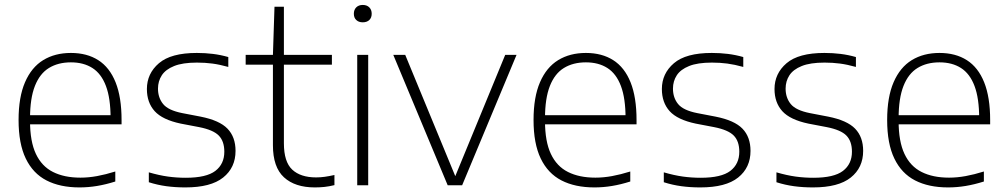

<svg xmlns="http://www.w3.org/2000/svg" viewBox="-20 -768 4173 796"><path d="M309.5 9Q229 9 172.8 -20Q116.5 -49 86.8 -110.8Q57 -172.5 57 -270.5Q57 -365.5 83.8 -427.2Q110.5 -489 159.2 -518.8Q208 -548.5 274 -548.5Q340.5 -548.5 387.5 -518.5Q434.5 -488.5 459.2 -426.8Q484 -365 484 -270V-252.5H77V-290.5H456L438.5 -277.5Q438.5 -360.5 419.2 -411.5Q400 -462.5 363.2 -486Q326.5 -509.5 274 -509.5Q221 -509.5 183 -486.2Q145 -463 124.8 -411.8Q104.5 -360.5 104.5 -277.5V-266Q104.5 -181.5 128.8 -130Q153 -78.5 199.8 -55Q246.5 -31.5 313.5 -31.5Q347 -31.5 382.5 -38Q418 -44.5 458 -57V-15.5Q418.5 -3 382.2 3Q346 9 309.5 9Z M748.5 9Q707 9 670 4Q633 -1 597 -12.5V-53.5Q640 -41 676.2 -36Q712.5 -31 750 -31Q835.5 -31 872.8 -59.5Q910 -88 910 -139Q910 -182.5 887 -206Q864 -229.5 805.5 -241L729.5 -255.5Q653.5 -271.5 621.2 -307.2Q589 -343 589 -399Q589 -463 638.8 -505.8Q688.5 -548.5 796 -548.5Q831 -548.5 863 -544.5Q895 -540.5 926.5 -531.5V-490.5Q890.5 -500.5 860.2 -504.5Q830 -508.5 796.5 -508.5Q737 -508.5 701.8 -494.2Q666.5 -480 650.8 -455.8Q635 -431.5 635 -400.5Q635 -363 656.2 -336.8Q677.5 -310.5 736 -299L811.5 -284.5Q890 -269 923.2 -234.5Q956.5 -200 956.5 -142.5Q956.5 -73 905.2 -32Q854 9 748.5 9Z M1285 9Q1203 9 1157.2 -33Q1111.5 -75 1111.5 -166V-540.5L1118 -740H1157V-174Q1157 -97 1191.5 -64.8Q1226 -32.5 1290.5 -32.5Q1308.5 -32.5 1326.2 -35Q1344 -37.5 1366.5 -42.5V-0.5Q1344 5 1325 7Q1306 9 1285 9ZM998.5 -500V-540.5H1356V-500Z M1461 0V-540.5H1506.5V0ZM1484 -675.5Q1467 -675.5 1457 -685Q1447 -694.5 1447 -711Q1447 -727.5 1457 -737.5Q1467 -747.5 1484 -747.5Q1501 -747.5 1511 -737.5Q1521 -727.5 1521 -711Q1521 -694.5 1511 -685Q1501 -675.5 1484 -675.5Z M1836 0 1610.5 -540.5H1660L1871.5 -28H1863.5L2074.5 -540.5H2121.5L1896 0Z M2444.5 9Q2364 9 2307.8 -20Q2251.5 -49 2221.8 -110.8Q2192 -172.5 2192 -270.5Q2192 -365.5 2218.8 -427.2Q2245.5 -489 2294.2 -518.8Q2343 -548.5 2409 -548.5Q2475.5 -548.5 2522.5 -518.5Q2569.5 -488.5 2594.2 -426.8Q2619 -365 2619 -270V-252.5H2212V-290.5H2591L2573.5 -277.5Q2573.5 -360.5 2554.2 -411.5Q2535 -462.5 2498.2 -486Q2461.5 -509.5 2409 -509.5Q2356 -509.5 2318 -486.2Q2280 -463 2259.8 -411.8Q2239.5 -360.5 2239.5 -277.5V-266Q2239.5 -181.5 2263.8 -130Q2288 -78.5 2334.8 -55Q2381.5 -31.5 2448.5 -31.5Q2482 -31.5 2517.5 -38Q2553 -44.5 2593 -57V-15.5Q2553.5 -3 2517.2 3Q2481 9 2444.5 9Z M2883.5 9Q2842 9 2805 4Q2768 -1 2732 -12.5V-53.5Q2775 -41 2811.2 -36Q2847.5 -31 2885 -31Q2970.5 -31 3007.8 -59.5Q3045 -88 3045 -139Q3045 -182.5 3022 -206Q2999 -229.5 2940.5 -241L2864.5 -255.5Q2788.5 -271.5 2756.2 -307.2Q2724 -343 2724 -399Q2724 -463 2773.8 -505.8Q2823.5 -548.5 2931 -548.5Q2966 -548.5 2998 -544.5Q3030 -540.5 3061.5 -531.5V-490.5Q3025.5 -500.5 2995.2 -504.5Q2965 -508.5 2931.5 -508.5Q2872 -508.5 2836.8 -494.2Q2801.5 -480 2785.8 -455.8Q2770 -431.5 2770 -400.5Q2770 -363 2791.2 -336.8Q2812.5 -310.5 2871 -299L2946.5 -284.5Q3025 -269 3058.2 -234.5Q3091.5 -200 3091.5 -142.5Q3091.5 -73 3040.2 -32Q2989 9 2883.5 9Z M3350.5 9Q3309 9 3272 4Q3235 -1 3199 -12.5V-53.5Q3242 -41 3278.2 -36Q3314.5 -31 3352 -31Q3437.5 -31 3474.8 -59.5Q3512 -88 3512 -139Q3512 -182.5 3489 -206Q3466 -229.5 3407.5 -241L3331.5 -255.5Q3255.5 -271.5 3223.2 -307.2Q3191 -343 3191 -399Q3191 -463 3240.8 -505.8Q3290.5 -548.5 3398 -548.5Q3433 -548.5 3465 -544.5Q3497 -540.5 3528.5 -531.5V-490.5Q3492.5 -500.5 3462.2 -504.5Q3432 -508.5 3398.5 -508.5Q3339 -508.5 3303.8 -494.2Q3268.5 -480 3252.8 -455.8Q3237 -431.5 3237 -400.5Q3237 -363 3258.2 -336.8Q3279.5 -310.5 3338 -299L3413.5 -284.5Q3492 -269 3525.2 -234.5Q3558.5 -200 3558.5 -142.5Q3558.5 -73 3507.2 -32Q3456 9 3350.5 9Z M3910.5 9Q3830 9 3773.8 -20Q3717.5 -49 3687.8 -110.8Q3658 -172.5 3658 -270.5Q3658 -365.5 3684.8 -427.2Q3711.5 -489 3760.2 -518.8Q3809 -548.5 3875 -548.5Q3941.5 -548.5 3988.5 -518.5Q4035.5 -488.5 4060.2 -426.8Q4085 -365 4085 -270V-252.5H3678V-290.5H4057L4039.5 -277.5Q4039.5 -360.5 4020.2 -411.5Q4001 -462.5 3964.2 -486Q3927.5 -509.5 3875 -509.5Q3822 -509.5 3784 -486.2Q3746 -463 3725.8 -411.8Q3705.5 -360.5 3705.5 -277.5V-266Q3705.5 -181.5 3729.8 -130Q3754 -78.5 3800.8 -55Q3847.5 -31.5 3914.5 -31.5Q3948 -31.5 3983.5 -38Q4019 -44.5 4059 -57V-15.5Q4019.5 -3 3983.2 3Q3947 9 3910.5 9Z"/></svg>

Font: Encode Sans SemiExpanded ExtraLight
Style: Regular
Weight: 250
Width: 6
Designer: Multiple Designers
Foundry: Impallari Type
Version: Version 3.002